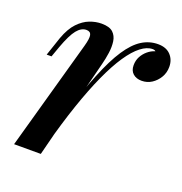

<svg xmlns="http://www.w3.org/2000/svg" viewBox="-102 -619 673 709"><g transform="rotate(20 234.5 -264.5)"><path d="M133 0H28L148 -430Q157 -462 154 -475Q151 -488 135 -488Q115 -488 98 -467Q81 -446 62 -394L47 -352H28L53 -426Q68 -467 89 -489Q110 -511 133.5 -520Q157 -529 180 -529Q211 -529 225 -516Q239 -503 242 -482Q245 -461 241.5 -436.5Q238 -412 232 -389ZM389 -505Q367 -505 343 -486.5Q319 -468 294 -431Q269 -394 243.5 -338Q218 -282 192.5 -207.5Q167 -133 142 -39L166 -169Q198 -271 226 -340Q254 -409 281.5 -450.5Q309 -492 338.5 -510.5Q368 -529 402 -529Q434 -529 451.5 -510.5Q469 -492 469 -464Q469 -441 458 -422.5Q447 -404 429.5 -392.5Q412 -381 390 -381Q369 -381 356 -392.5Q343 -404 343 -425Q343 -444 351 -459Q359 -474 372 -485Q385 -496 401 -501Q399 -503 396 -504Q393 -505 389 -505Z"/></g></svg>

Font: Playfair Display Medium
Style: Italic
Weight: 500
Italic angle: -14°
Designer: Claus Eggers Sørensen
Foundry: Claus Eggers Sørensen
Version: Version 1.203